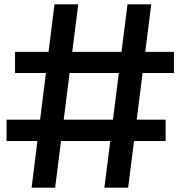

<svg xmlns="http://www.w3.org/2000/svg" viewBox="-20 -861 828 881"><path d="M674 -841 568 0H459L565 -841ZM778 -623V-526H49V-623ZM339 -841 233 0H125L230 -841ZM740 -312V-214H10V-312Z"/></svg>

Font: Matangi
Style: Bold
Weight: 700
Designer: Prashant Pant
Foundry: The Graphic Ant
Version: Version 3.002